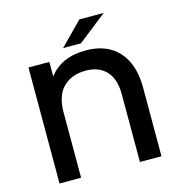

<svg xmlns="http://www.w3.org/2000/svg" viewBox="-127 -1006 1050 1119"><g transform="rotate(-15 398.5 -447.0)"><path d="M709 -413V0H579V-408Q579 -501 534.5 -548.5Q490 -596 411 -596Q325 -596 274.5 -545.5Q224 -495 224 -395V0H94V-700H220V-612Q293 -710 442 -710Q568 -710 638.5 -633Q709 -556 709 -413ZM453 -894H600L426 -757H318Z"/></g></svg>

Font: Montserrat Alternates SemiBold
Style: Regular
Weight: 600
Designer: Julieta Ulanovsky
Foundry: Julieta Ulanovsky
Version: Version 7.200